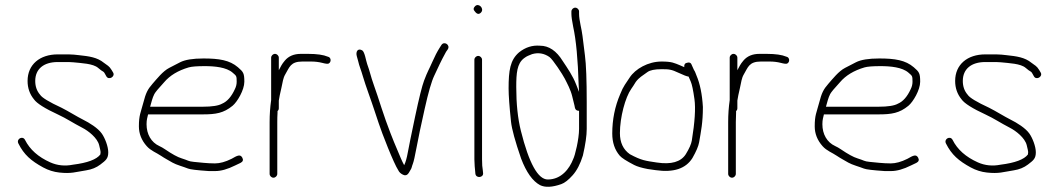

<svg xmlns="http://www.w3.org/2000/svg" viewBox="-20 -694 4147 752"><path d="M88 -377C88 -349.4 96.3 -325.4 113 -305C124 -289.2 155.6 -269.2 208 -245C240.7 -229.9 264.5 -213.1 302.9 -193.3C325.9 -181.5 361.2 -154.2 368.3 -125.6C372.1 -110.5 374 -101.5 374 -98.5C374 -95.5 373.7 -92.3 373 -89C358.3 -69.4 322.6 -56.1 266 -49C234.4 -42.7 204.7 -45.7 177 -58C129.9 -79 96.9 -108.3 78 -146C69.1 -163.8 42.9 -150.1 52 -132C74.1 -87.9 101.7 -64.1 148.9 -38.3C169.1 -27.3 190.3 -20.6 212.5 -18.2C259.9 -13.1 274.5 -20.2 317.9 -26.9C339.2 -30.2 357.6 -37.7 372.9 -49.4C394.6 -66 404 -72.9 404 -97.5C404 -120.8 390.7 -153.9 378.9 -170.6C363.5 -192.7 329.8 -213.1 306 -225C280.9 -237.5 248.2 -258.4 221 -272C172.2 -294.5 144.2 -311.5 137 -323C124.3 -337.5 118 -355.5 118 -377C118 -424 151.4 -451 206 -451H249C255 -451 261 -450.7 267 -450C298.7 -446.5 344.5 -445.4 364.4 -428C372.8 -420.7 379.7 -415.7 385 -413C387 -411.7 389 -409 391 -405L396 -396C405.2 -377.6 432.6 -393.9 423 -410L417 -420C408.1 -435.2 399.7 -438.5 387 -448C360.8 -469.5 329 -473.7 288.5 -478L269.5 -480C263.2 -480.7 256.3 -481 249 -481H206C136.2 -481 88 -441.5 88 -377Z M568 -276C573.2 -294 576.8 -310.8 584.6 -325.8C588.4 -333 601.2 -348.4 623 -372C645.4 -398.4 677.4 -417.8 719 -430C730.3 -433.3 751.3 -435 782 -435C821 -435 866.9 -430.6 891 -409.5C905.8 -396.5 907 -397.7 907 -374C907 -364 904.7 -354.3 900 -345C886.6 -315.5 869.9 -296.5 850 -288C836 -280 810.7 -276 774 -276ZM560 -246H774C825.1 -246 855.7 -250.8 890.9 -279.7C909.5 -295 937 -341.8 937 -373.7C937 -407.2 933.3 -412.1 912 -430.5C879.5 -458.5 837.9 -465 776.9 -465C735.1 -465 704.6 -460 685.4 -450.1C671.1 -442.7 657 -435.4 643 -428.2C617.8 -415.3 594.5 -385.2 577.5 -366C557.8 -343.7 551.1 -329.4 541.3 -291.5C531.1 -252.3 524 -243.6 524 -199C524 -170.4 534.3 -144.5 554.8 -121.5C571.1 -103.2 592.4 -96.2 611 -83.5C625.8 -73.4 640 -66.4 655.6 -57.1C669.9 -48.6 700.5 -40.4 716.7 -33.8C725.1 -30.3 752.2 -27.1 798 -24H823C845.7 -24 871.7 -31.3 901 -46L922 -56C931.5 -60.8 933.9 -67.6 929 -76.5C920.9 -91.4 908.9 -84.5 887 -72C863 -60 841.2 -54 821.8 -54C791.3 -54 762.2 -57.9 739 -60C717 -62 716.9 -66.1 691.1 -73.9C675.8 -78.5 654.1 -90.3 626 -109.5C618.7 -114.5 611.3 -118.7 604 -122C572.3 -136.4 554 -168.2 554 -207.5C554 -226.7 557.5 -233.5 560 -246Z M1042 -468V-302C1038 -274 1036 -245.3 1036 -216V-13C1036 -5.1 1043.1 2 1051 2C1058.9 2 1066 -5.1 1066 -13V-216C1066 -228.7 1066.3 -240.7 1067 -252V-259C1070.3 -261.7 1072 -265.3 1072 -270V-300C1073.7 -311.7 1077 -328 1082 -349C1087.8 -373.3 1087.9 -387.2 1098 -404C1113.6 -430 1117.7 -453 1164 -453H1198.5C1214.1 -453 1228.6 -451.2 1242 -447.8C1255.3 -444.2 1263.7 -443.3 1267 -445C1278.8 -450.9 1277.1 -469.8 1264 -472C1246.9 -479.3 1221.3 -483 1187.2 -483H1158C1131.2 -483 1110.3 -474.2 1095.5 -456.5C1082.8 -441.4 1080.7 -434.7 1072 -419V-468C1072 -475.9 1064.9 -483 1057 -483C1049.1 -483 1042 -475.9 1042 -468Z M1377.8 -472.7C1380.3 -464.5 1382 -458.5 1382.8 -454.7C1386.9 -435.3 1394.3 -420.1 1401.6 -394C1410.8 -361.7 1436.1 -294.1 1446 -263L1463 -212C1474.9 -175 1522.2 -53.7 1540 -27C1543.3 -19.7 1549.5 -13.9 1558.6 -9.6C1576.7 -1 1582 -19.9 1589 -30.5C1593 -36.6 1592.4 -41 1597 -52.5C1600.3 -60.8 1605.2 -82.5 1611.7 -117.4C1618.1 -152.3 1628.6 -202.2 1643.2 -267.2C1657.7 -332.1 1670.2 -375.6 1680.8 -397.5C1700.8 -439.3 1702.8 -446.6 1727 -491L1734 -501C1744.5 -518 1719.9 -534.3 1709 -518L1702 -507C1692.4 -491.9 1682.7 -473.2 1673 -451C1659.9 -421 1655.2 -416 1640.9 -378.1C1632.9 -356.8 1621.2 -309.9 1605.9 -237.6C1590.6 -165.2 1581 -118.1 1577.1 -96.2C1573.2 -74.4 1568.5 -58 1563 -47C1557.4 -58.2 1556 -59.7 1550 -74C1529.7 -122.6 1518.4 -146 1491 -222L1474 -272C1462.9 -306.6 1453.2 -335.8 1444.7 -359.5C1431 -397.9 1429.2 -413.1 1418 -443.5C1413.4 -456 1408.6 -491.4 1398.3 -497C1380.7 -506.6 1372.2 -491 1377.8 -472.7Z M1838 -460V-70C1838 -61.3 1838.4 -52.4 1839.2 -43.2L1842 -13C1845.2 6.1 1875.1 1.7 1872 -17L1871 -27C1869 -37 1868 -51.3 1868 -70V-460C1868 -467.9 1860.9 -475 1853 -475C1845.1 -475 1838 -467.9 1838 -460ZM1840.8 -669.8C1833.6 -662.6 1833.3 -655.7 1840 -649C1848 -638.3 1855.8 -636.8 1863.5 -644.5C1878.7 -659.7 1855.2 -684.2 1840.8 -669.8Z M2233 -664C2225.1 -664 2218 -656.9 2218 -649V-640C2218 -629.3 2220.3 -612.3 2225 -589C2236.3 -537.9 2243.5 -461.6 2246.5 -360C2246.8 -348.7 2247.3 -340 2248 -334C2246 -338.7 2242.2 -348.2 2236.7 -362.8C2223.6 -396.7 2203.5 -425.8 2184 -455C2159.4 -495 2129.7 -515 2095 -515C2065.1 -517.5 2037.8 -508.8 2013 -489C1977.9 -458.9 1972 -417.7 1972 -347.6C1972 -320.6 1975.2 -277.2 1981.5 -217.1C1984.6 -188.5 1997.7 -140.5 2021 -73C2041.4 -19.3 2066.1 15.4 2095 31C2115 41 2142.9 39.7 2178.5 27.1C2191.6 22.5 2206.4 10.9 2222.9 -7.6C2239.5 -26.1 2252.8 -51.9 2263 -85C2273 -128.3 2278 -163 2278 -189V-293C2278 -380.3 2275.7 -441.7 2271 -477C2266.3 -512.3 2263.2 -537.7 2261.5 -553C2258.7 -578.9 2248 -614.1 2248 -640V-649C2248 -656.9 2240.9 -664 2233 -664ZM2248 -260V-189C2248 -148.9 2232 -83.9 2225 -71C2210.7 -33.7 2178.8 9 2125.5 9C2087 9 2051.8 -54.7 2020 -182C2008 -230 2002 -287.1 2002 -353.2C2002 -407.7 2004.8 -444.9 2032.5 -466C2044.8 -475.4 2051 -476.4 2064 -482C2088.4 -489 2111 -485.2 2131.9 -470.8C2145.2 -461.5 2184.4 -401.2 2192 -386C2201 -368.1 2215.3 -342.3 2221.3 -316.2C2225.1 -299.4 2228 -287.7 2230 -281L2232 -271C2234 -263.7 2239.3 -260 2248 -260Z M2677 -394C2677.7 -392 2680.4 -385.6 2685.3 -374.8C2690.2 -364 2695 -340.8 2700 -305.1C2704.9 -269.5 2701.4 -215.6 2689.6 -143.5C2687.4 -129.8 2679.5 -112 2666 -90C2646.8 -59.8 2608.9 -48.9 2552.5 -57.5C2507.5 -64.3 2492.5 -65.5 2447 -90C2421 -108.2 2408 -135.8 2408 -172.6C2408 -234.3 2429 -312.9 2452.5 -346C2458.2 -354 2464 -363 2470 -373C2483.6 -391.2 2496 -397.1 2515.5 -411.5C2525.8 -419.2 2544.3 -423 2571 -423C2600.6 -423 2609.6 -422.2 2638.5 -408.5C2657.5 -399.5 2670.3 -394.7 2677 -394ZM2660 -431C2656 -433 2650.7 -435.3 2644 -438C2621 -447.2 2612.3 -453 2571 -453C2518.6 -453 2468.2 -424.3 2446 -390L2427 -361.5C2421 -352.5 2415 -340.3 2409 -325C2388.3 -276.8 2378 -225.4 2378 -171C2378 -135.8 2387.8 -106.8 2407.5 -84C2415 -75.4 2433.8 -63.3 2463.9 -47.8C2475.8 -41.7 2493.5 -36.4 2517 -32L2548.5 -27.5C2618.2 -17.5 2666 -33.4 2692 -75C2706.9 -101.1 2715.6 -121.6 2718.2 -136.5C2725.7 -180.6 2733 -213.5 2733 -275C2730.1 -325 2721.7 -366 2708 -398C2704.5 -406.2 2702.7 -413.8 2698 -420L2689 -440C2686 -449 2678.7 -451.4 2667 -447C2661.7 -445 2659.3 -439.7 2660 -431Z M2838 -468V-302C2834 -274 2832 -245.3 2832 -216V-13C2832 -5.1 2839.1 2 2847 2C2854.9 2 2862 -5.1 2862 -13V-216C2862 -228.7 2862.3 -240.7 2863 -252V-259C2866.3 -261.7 2868 -265.3 2868 -270V-300C2869.7 -311.7 2873 -328 2878 -349C2883.8 -373.3 2883.9 -387.2 2894 -404C2909.6 -430 2913.7 -453 2960 -453H2994.5C3010.1 -453 3024.6 -451.2 3038 -447.8C3051.3 -444.2 3059.7 -443.3 3063 -445C3074.8 -450.9 3073.1 -469.8 3060 -472C3042.9 -479.3 3017.3 -483 2983.2 -483H2954C2927.2 -483 2906.3 -474.2 2891.5 -456.5C2878.8 -441.4 2876.7 -434.7 2868 -419V-468C2868 -475.9 2860.9 -483 2853 -483C2845.1 -483 2838 -475.9 2838 -468Z M3215 -276C3220.2 -294 3223.8 -310.8 3231.6 -325.8C3235.4 -333 3248.2 -348.4 3270 -372C3292.4 -398.4 3324.4 -417.8 3366 -430C3377.3 -433.3 3398.3 -435 3429 -435C3468 -435 3513.9 -430.6 3538 -409.5C3552.8 -396.5 3554 -397.7 3554 -374C3554 -364 3551.7 -354.3 3547 -345C3533.6 -315.5 3516.9 -296.5 3497 -288C3483 -280 3457.7 -276 3421 -276ZM3207 -246H3421C3472.1 -246 3502.7 -250.8 3537.9 -279.7C3556.5 -295 3584 -341.8 3584 -373.7C3584 -407.2 3580.3 -412.1 3559 -430.5C3526.5 -458.5 3484.9 -465 3423.9 -465C3382.1 -465 3351.6 -460 3332.4 -450.1C3318.1 -442.7 3304 -435.4 3290 -428.2C3264.8 -415.3 3241.5 -385.2 3224.5 -366C3204.8 -343.7 3198.1 -329.4 3188.3 -291.5C3178.1 -252.3 3171 -243.6 3171 -199C3171 -170.4 3181.3 -144.5 3201.8 -121.5C3218.1 -103.2 3239.4 -96.2 3258 -83.5C3272.8 -73.4 3287 -66.4 3302.6 -57.1C3316.9 -48.6 3347.5 -40.4 3363.7 -33.8C3372.1 -30.3 3399.2 -27.1 3445 -24H3470C3492.7 -24 3518.7 -31.3 3548 -46L3569 -56C3578.5 -60.8 3580.9 -67.6 3576 -76.5C3567.9 -91.4 3555.9 -84.5 3534 -72C3510 -60 3488.2 -54 3468.8 -54C3438.3 -54 3409.2 -57.9 3386 -60C3364 -62 3363.9 -66.1 3338.1 -73.9C3322.8 -78.5 3301.1 -90.3 3273 -109.5C3265.7 -114.5 3258.3 -118.7 3251 -122C3219.3 -136.4 3201 -168.2 3201 -207.5C3201 -226.7 3204.5 -233.5 3207 -246Z M3721 -377C3721 -349.4 3729.3 -325.4 3746 -305C3757 -289.2 3788.6 -269.2 3841 -245C3873.7 -229.9 3897.5 -213.1 3935.9 -193.3C3958.9 -181.5 3994.2 -154.2 4001.3 -125.6C4005.1 -110.5 4007 -101.5 4007 -98.5C4007 -95.5 4006.7 -92.3 4006 -89C3991.3 -69.4 3955.6 -56.1 3899 -49C3867.4 -42.7 3837.7 -45.7 3810 -58C3762.9 -79 3729.9 -108.3 3711 -146C3702.1 -163.8 3675.9 -150.1 3685 -132C3707.1 -87.9 3734.7 -64.1 3781.9 -38.3C3802.1 -27.3 3823.3 -20.6 3845.5 -18.2C3892.9 -13.1 3907.5 -20.2 3950.9 -26.9C3972.2 -30.2 3990.6 -37.7 4005.9 -49.4C4027.6 -66 4037 -72.9 4037 -97.5C4037 -120.8 4023.7 -153.9 4011.9 -170.6C3996.5 -192.7 3962.8 -213.1 3939 -225C3913.9 -237.5 3881.2 -258.4 3854 -272C3805.2 -294.5 3777.2 -311.5 3770 -323C3757.3 -337.5 3751 -355.5 3751 -377C3751 -424 3784.4 -451 3839 -451H3882C3888 -451 3894 -450.7 3900 -450C3931.7 -446.5 3977.5 -445.4 3997.4 -428C4005.8 -420.7 4012.7 -415.7 4018 -413C4020 -411.7 4022 -409 4024 -405L4029 -396C4038.2 -377.6 4065.6 -393.9 4056 -410L4050 -420C4041.1 -435.2 4032.7 -438.5 4020 -448C3993.8 -469.5 3962 -473.7 3921.5 -478L3902.5 -480C3896.2 -480.7 3889.3 -481 3882 -481H3839C3769.2 -481 3721 -441.5 3721 -377Z"/></svg>

Font: MewTooHand
Style: Regular
Weight: 400
Designer: Mew Too, Robert Jablonski
Version: Version 0.77